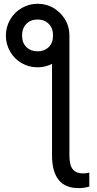

<svg xmlns="http://www.w3.org/2000/svg" viewBox="-20 -782 506 1002"><path d="M175.8 -762.2Q244.6 -762.2 293 -714.1Q341.3 -666 342.3 -598.6V29.8Q342.3 81.1 360.4 102.1Q378.4 123 412.6 123Q432.6 123 445.8 118.7L446.3 191.4Q421.4 199.7 389.6 199.7Q251.5 199.7 251.5 27.8V-448.7Q216.3 -430.7 175.8 -430.7Q131.3 -430.7 93.3 -452.4Q55.2 -474.1 33 -512.7Q10.7 -551.3 10.7 -596.2Q10.7 -641.1 33 -679.7Q55.2 -718.3 93.5 -740.2Q131.8 -762.2 175.8 -762.2ZM176.3 -514.2Q211.4 -514.2 234.1 -536.1Q256.8 -558.1 256.8 -596.7Q256.8 -634.3 234.6 -657.2Q212.4 -680.2 176.3 -680.2Q139.6 -680.2 117.4 -657.2Q95.2 -634.3 95.2 -596.7Q95.2 -558.1 117.9 -536.1Q140.6 -514.2 176.3 -514.2Z"/></svg>

Font: Roboto
Style: Regular
Weight: 400
Designer: Google
Version: Version 2.134; 2016; ttfautohint (v1.6)